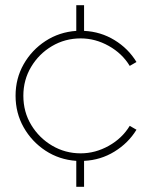

<svg xmlns="http://www.w3.org/2000/svg" viewBox="-20 -720 586 740"><path d="M274 0V-100Q208.5 -104.5 155.5 -139.2Q102.5 -174 71.2 -229.2Q40 -284.5 40 -351Q40 -417.5 71.2 -472.5Q102.5 -527.5 155.5 -562Q208.5 -596.5 274 -601V-700H304V-601Q368 -598 421.2 -565.5Q474.5 -533 506 -481L480 -466Q451 -514 399.2 -543Q347.5 -572 291 -572Q230.5 -572 180.2 -542.2Q130 -512.5 100 -462.2Q70 -412 70 -351Q70 -288.5 100.5 -238.2Q131 -188 181.2 -158.5Q231.5 -129 291 -129Q347.5 -129 399.2 -158Q451 -187 480 -235L506 -220Q474.5 -168.5 421.2 -135.8Q368 -103 304 -100V0Z"/></svg>

Font: Urbanist Thin
Style: Regular
Weight: 100
Designer: Corey Hu
Foundry: Corey Hu
Version: Version 1.330; ttfautohint (v1.8.4.7-5d5b)